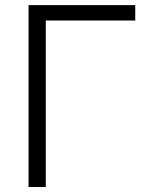

<svg xmlns="http://www.w3.org/2000/svg" viewBox="-20 -748 611 768"><path d="M521 -727.5V-666H163.1V0H94.2V-727.5Z"/></svg>

Font: Inter 16pt Light
Style: Regular
Weight: 300
Version: Version 4.001;git-66647c0bb